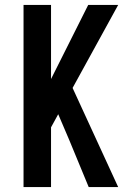

<svg xmlns="http://www.w3.org/2000/svg" viewBox="-20 -755 540 775"><path d="M75 0V-735H186V-436L336 -735H457L273 -400L457 0H338L259 -191L215 -294L186 -241V0Z"/></svg>

Font: Iosevka Web
Style: Bold
Weight: 700
Monospace: yes
Designer: Belleve Invis
Foundry: Belleve Invis
Version: Version 28.0.3; ttfautohint (v1.8.3)